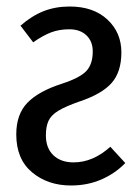

<svg xmlns="http://www.w3.org/2000/svg" viewBox="-20 -558 425 590"><path d="M353 -397Q353 -337 323 -303Q293 -269 224 -246Q181 -231 159 -217.5Q137 -204 129 -186.5Q121 -169 121 -142Q121 -103 144 -81Q167 -59 206 -59Q266 -59 319 -107L365 -57Q334 -25 291.5 -6.5Q249 12 198 12Q127 12 78.5 -28.5Q30 -69 30 -145Q30 -207 64.5 -242.5Q99 -278 171 -301Q226 -319 245.5 -340Q265 -361 265 -400Q265 -431 245.5 -449.5Q226 -468 193 -468Q162 -468 137 -458.5Q112 -449 82 -428L43 -479Q77 -509 113.5 -523.5Q150 -538 194 -538Q267 -538 310 -498Q353 -458 353 -397Z"/></svg>

Font: Fira Sans Extra Condensed
Style: Regular
Weight: 400
Width: 1
Designer: Carrois Corporate & Edenspiekermann AG
Foundry: Carrois Corporate GbR & Edenspiekermann AG
Version: Version 4.203